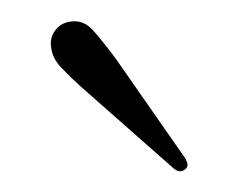

<svg xmlns="http://www.w3.org/2000/svg" viewBox="-20 -684 224 182"><path d="M90 -628 154.5 -535.5Q160.5 -527 155.5 -523.5Q151 -519.5 145 -524L56.5 -602Q46 -611.5 37.8 -620.2Q29.5 -629 28.5 -639Q27 -647.5 32 -654.8Q37 -662 46.5 -663.5Q59 -665.5 68 -655.5Q77 -645.5 90 -628Z"/></svg>

Font: Fraunces 9pt S050 Thin
Style: Regular
Weight: 100
Version: Version 1.000; ttfautohint (v1.8.3)